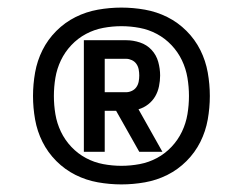

<svg xmlns="http://www.w3.org/2000/svg" viewBox="-20 -914 640 506"><path d="M201 -514V-808H313Q331 -808 349 -802Q367 -796 379.5 -782.5Q392 -769 397 -751Q402 -733 402 -715Q402 -701 399 -686.5Q396 -672 389 -660Q382 -648 370.5 -639Q359 -630 345 -626L408 -514H347L286 -622H256V-514ZM256 -671H313Q320 -671 327.5 -674.5Q335 -678 339.5 -684.5Q344 -691 345.5 -699Q347 -707 347 -715Q347 -723 345.5 -731Q344 -739 339.5 -745.5Q335 -752 327.5 -755.5Q320 -759 313 -759H256ZM300 -428Q269 -428 238 -433.5Q207 -439 179 -453Q151 -467 128.5 -489.5Q106 -512 92 -540Q78 -568 72.5 -599Q67 -630 67 -661Q67 -692 72.5 -723Q78 -754 92 -782Q106 -810 128.5 -832.5Q151 -855 179 -869Q207 -883 238 -888.5Q269 -894 300 -894Q331 -894 362 -888.5Q393 -883 421 -869Q449 -855 471.5 -832.5Q494 -810 508 -782Q522 -754 527.5 -723Q533 -692 533 -661Q533 -630 527.5 -599Q522 -568 508 -540Q494 -512 471.5 -489.5Q449 -467 421 -453Q393 -439 362 -433.5Q331 -428 300 -428ZM300 -477Q324 -477 348 -481.5Q372 -486 393.5 -497.5Q415 -509 432 -527Q449 -545 459.5 -567Q470 -589 474 -613Q478 -637 478 -661Q478 -685 474 -709Q470 -733 459.5 -755Q449 -777 432 -795Q415 -813 393.5 -824.5Q372 -836 348 -840.5Q324 -845 300 -845Q276 -845 252 -840.5Q228 -836 206.5 -824.5Q185 -813 168 -795Q151 -777 140.5 -755Q130 -733 126 -709Q122 -685 122 -661Q122 -637 126 -613Q130 -589 140.5 -567Q151 -545 168 -527Q185 -509 206.5 -497.5Q228 -486 252 -481.5Q276 -477 300 -477Z"/></svg>

Font: Iosevka Extended
Style: Regular
Weight: 400
Width: 7
Monospace: yes
Designer: Belleve Invis
Foundry: Belleve Invis
Version: Version 32.5.0; ttfautohint (v1.8.4)